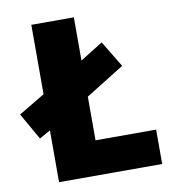

<svg xmlns="http://www.w3.org/2000/svg" viewBox="-95 -786 785 858"><g transform="rotate(-10 297.0 -357.0)"><path d="M104 0V-235L54 -207L-15 -328L104 -399V-714H297V-518L400 -582L472 -463L297 -354V-156H572V0Z"/></g></svg>

Font: Noto Sans Bengali UI Black
Style: Regular
Weight: 900
Designer: Jelle Bosma - Monotype Design Team
Foundry: Monotype Imaging Inc.
Version: Version 2.003; ttfautohint (v1.8.4.7-5d5b)